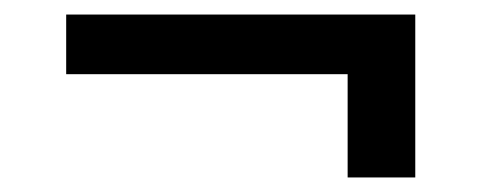

<svg xmlns="http://www.w3.org/2000/svg" viewBox="-20 -361 664 264"><path d="M551 -341V-117H458V-259H71V-341Z"/></svg>

Font: QuattrocentoBold
Style: Bold
Weight: 700
Designer: Pablo Impallari
Foundry: Pablo Impallari, Igino Marini, Branda Gallo
Version: Version 2.000